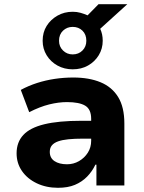

<svg xmlns="http://www.w3.org/2000/svg" viewBox="-20 -883 685 914"><path d="M256 11Q200 11 155 -10.5Q110 -32 84.5 -69Q59 -106 59 -153Q59 -206 91 -240.5Q123 -275 191 -291.5Q259 -308 366 -308H435V-223H375Q335 -223 305.5 -220Q276 -217 256.5 -210Q237 -203 227 -191Q217 -179 217 -160Q217 -131 239.5 -116Q262 -101 299 -101Q330 -101 356 -116Q382 -131 398 -156Q414 -181 414 -213V-317Q414 -363 385.5 -380Q357 -397 299 -397Q259 -397 214.5 -386Q170 -375 119 -349L79 -455Q116 -475 156.5 -488Q197 -501 240.5 -507.5Q284 -514 329 -514Q404 -514 458.5 -491.5Q513 -469 542.5 -421Q572 -373 572 -295V0H439V-99H434Q419 -67 394.5 -42Q370 -17 336.5 -3Q303 11 256 11ZM326 -553Q286 -553 253.5 -571Q221 -589 202 -620Q183 -651 183 -689Q183 -729 202 -759.5Q221 -790 253.5 -808.5Q286 -827 326 -827Q346 -827 363.5 -822Q381 -817 397 -810L449 -863H586L457 -746Q463 -733 466 -719Q469 -705 469 -689Q469 -651 450 -620Q431 -589 399 -571Q367 -553 326 -553ZM326 -624Q354 -624 372.5 -642.5Q391 -661 391 -689Q391 -719 372.5 -737Q354 -755 326 -755Q299 -755 280 -737Q261 -719 261 -689Q261 -661 280 -642.5Q299 -624 326 -624Z"/></svg>

Font: Nunito Sans 7pt ExtraBold
Style: Regular
Weight: 800
Designer: Vernon Adams
Foundry: Vernon Adams
Version: Version 3.101;gftools[0.9.27]